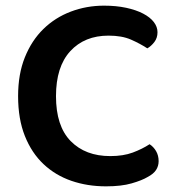

<svg xmlns="http://www.w3.org/2000/svg" viewBox="-20 -643 619 679"><path d="M537 -529Q537 -509 526 -494.5Q515 -480 501 -472Q475 -489 443 -503Q411 -517 364 -517Q279 -517 228.5 -462Q178 -407 178 -303Q178 -197 230 -144Q282 -91 370 -91Q416 -91 449.5 -103.5Q483 -116 509 -133Q523 -124 532 -108.5Q541 -93 541 -73Q541 -56 532 -42Q523 -28 502 -17Q482 -5 445.5 5.5Q409 16 355 16Q289 16 232.5 -3.5Q176 -23 134 -62.5Q92 -102 68 -162Q44 -222 44 -303Q44 -381 68 -440.5Q92 -500 133.5 -540.5Q175 -581 230.5 -602Q286 -623 348 -623Q391 -623 426 -615.5Q461 -608 486 -595Q511 -582 524 -565Q537 -548 537 -529Z"/></svg>

Font: Baloo 2 SemiBold
Style: Regular
Weight: 600
Designer: Sarang Kulkarni and Ek Type
Foundry: Ek Type
Version: Version 1.640;hotconv 1.0.111;makeotfexe 2.5.65597; ttfautoh